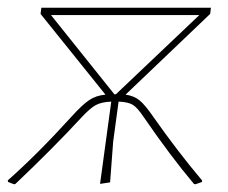

<svg xmlns="http://www.w3.org/2000/svg" viewBox="-29 -472 590 497"><path d="M515 -436 296 -227Q318 -224 332.5 -212Q347 -200 369 -168Q430 -81 494 -5V-1Q492 0 477 5L473 4Q413 -67 343 -169Q327 -193 315 -200.5Q303 -208 278 -209L264 -106L256 0L230 4L259 -209Q234 -208 219 -200Q204 -192 181 -167Q108 -88 11 4L8 5Q4 4 -8 -1L-9 -5Q67 -72 156 -170Q184 -201 202 -213Q220 -225 244 -227L76 -436L78 -452H517ZM487 -433H103L267 -228H269H271Z"/></svg>

Font: Luna Sans Thin
Style: Italic
Weight: 250
Italic angle: -7°
Designer: Juan Pablo del Peral
Foundry: Huerta Tipografica
Version: Version 2.001; ttfautohint (v1.5)